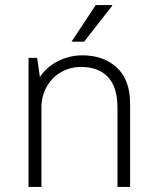

<svg xmlns="http://www.w3.org/2000/svg" viewBox="-20 -740 633 760"><path d="M495 -329V0H445V-314Q445 -395 407.5 -435Q370 -475 301 -475Q257 -475 221 -454Q185 -433 164.5 -396Q144 -359 144 -314V0H93V-511H127L138 -435Q164 -475 209.5 -498Q255 -521 306 -521Q390 -521 442.5 -472.5Q495 -424 495 -329ZM424 -720V-717L313 -575H263L359 -720Z"/></svg>

Font: Chivo Thin
Style: Regular
Weight: 100
Designer: Hector Gatti
Foundry: Omnibus-Type
Version: Version 1.007